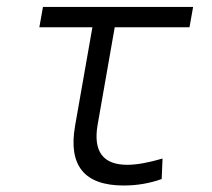

<svg xmlns="http://www.w3.org/2000/svg" viewBox="-20 -538 626 567"><path d="M345.2 9.8Q170.9 9.8 201.7 -166.5L252.9 -457.5H96.2L106.9 -517.6H550.3L539.6 -457.5H318.8L268.1 -168.5Q248.5 -51.3 356 -51.3Q397 -51.3 460 -69.8L457.5 -9.3Q404.3 9.8 345.2 9.8Z"/></svg>

Font: Cascadia Code PL Light
Style: Italic
Weight: 300
Italic angle: -10°
Monospace: yes
Designer: Aaron Bell
Foundry: Saja Typeworks
Version: Version 2404.023; ttfautohint (v1.8.4)